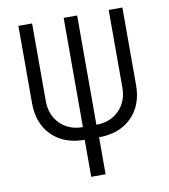

<svg xmlns="http://www.w3.org/2000/svg" viewBox="-82 -800 764 869"><g transform="rotate(-10 300.0 -365.0)"><path d="M267 0V-170Q173 -170 117 -225.5Q61 -281 61 -374V-730H124V-374Q124 -309 164.5 -268.5Q205 -228 269 -228V-730H331V-228Q395 -228 435.5 -268.5Q476 -309 476 -374V-730H539V-374Q539 -281 483 -225.5Q427 -170 333 -170V0Z"/></g></svg>

Font: JetBrains Mono NL ExtraLight
Style: Regular
Weight: 200
Designer: Philipp Nurullin, Konstantin Bulenkov
Foundry: JetBrains
Version: Version 2.304; ttfautohint (v1.8.4.7-5d5b)